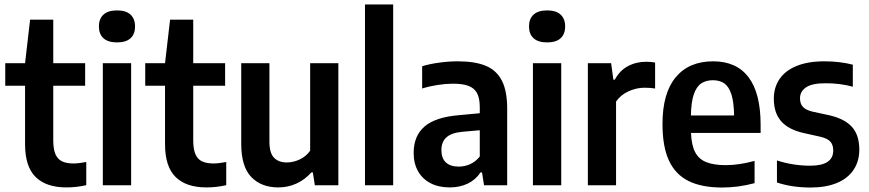

<svg xmlns="http://www.w3.org/2000/svg" viewBox="-20 -828 3884 858"><path d="M365.5 -104V-0.5Q322 9.5 277 9.5Q186.5 9.5 139.2 -37Q92 -83.5 92 -183.5V-445H3.5V-545.5H92L114.5 -740H218V-545.5H360.5V-445H218V-201Q218 -162 227.5 -139.5Q237 -117 256.8 -107.2Q276.5 -97.5 309 -97.5Q330 -97.5 365.5 -104Z M439.5 0V-545.5H566V0ZM422 -710Q422 -744 442.5 -762.8Q463 -781.5 503 -781.5Q543 -781.5 563.2 -762.8Q583.5 -744 583.5 -710Q583.5 -675.5 563.2 -657Q543 -638.5 503 -638.5Q463 -638.5 442.5 -657Q422 -675.5 422 -710Z M991 -104V-0.5Q947.5 9.5 902.5 9.5Q812 9.5 764.8 -37Q717.5 -83.5 717.5 -183.5V-445H629V-545.5H717.5L740 -740H843.5V-545.5H986V-445H843.5V-201Q843.5 -162 853 -139.5Q862.5 -117 882.2 -107.2Q902 -97.5 934.5 -97.5Q955.5 -97.5 991 -104Z M1058 -186V-545.5H1184V-194.5Q1184 -144.5 1204.5 -123.2Q1225 -102 1262 -102Q1290 -102 1318.8 -115.2Q1347.5 -128.5 1366 -154.5V-545.5H1492V0H1387L1378 -57.5H1371.5Q1342 -24.5 1304.2 -7.5Q1266.5 9.5 1224 9.5Q1147.5 9.5 1102.8 -37Q1058 -83.5 1058 -186Z M1611 0V-808H1737V0Z M2246.5 -342V0H2143L2134 -57.5H2127.5Q2105 -24 2069.5 -7.2Q2034 9.5 1989.5 9.5Q1940.5 9.5 1904.2 -9.2Q1868 -28 1848.2 -62.8Q1828.5 -97.5 1828.5 -144.5Q1828.5 -221 1877.5 -263Q1926.5 -305 2033 -313.5L2124 -322V-348.5Q2124 -389 2111.8 -411.8Q2099.5 -434.5 2073.5 -444.2Q2047.5 -454 2004 -454Q1973 -454 1936.8 -448.5Q1900.5 -443 1866.5 -432.5V-532Q1900.5 -542.5 1943.5 -548.2Q1986.5 -554 2026 -554Q2103 -554 2151.2 -533.8Q2199.5 -513.5 2223 -467.2Q2246.5 -421 2246.5 -342ZM2124 -128.5V-246L2045.5 -239Q1997.5 -234.5 1975 -214.2Q1952.5 -194 1952.5 -157.5Q1952.5 -121 1972.5 -102.2Q1992.5 -83.5 2030 -83.5Q2056 -83.5 2080.5 -94.2Q2105 -105 2124 -128.5Z M2361.5 0V-545.5H2488V0ZM2344 -710Q2344 -744 2364.5 -762.8Q2385 -781.5 2425 -781.5Q2465 -781.5 2485.2 -762.8Q2505.5 -744 2505.5 -710Q2505.5 -675.5 2485.2 -657Q2465 -638.5 2425 -638.5Q2385 -638.5 2364.5 -657Q2344 -675.5 2344 -710Z M2607 -545.5H2711L2721 -472H2727.5Q2749 -512.5 2785.8 -532.2Q2822.5 -552 2868 -552Q2889 -552 2907.5 -548.5V-432.5Q2886.5 -436 2860.5 -436Q2823 -436 2787.8 -419.5Q2752.5 -403 2733 -374V0H2607Z M3379 -234H3068Q3070 -180 3086 -148.8Q3102 -117.5 3135.2 -103.8Q3168.5 -90 3223.5 -90Q3281.5 -90 3352 -109V-9.5Q3279 10 3207.5 10Q3115.5 10 3056.8 -19.2Q2998 -48.5 2969.2 -110.8Q2940.5 -173 2940.5 -274Q2940.5 -412 2999.8 -483Q3059 -554 3167 -554Q3271 -554 3325 -483Q3379 -412 3379 -270ZM3067.5 -312H3260.5Q3259.5 -371.5 3248.5 -406Q3237.5 -440.5 3217.2 -455Q3197 -469.5 3166 -469.5Q3134.5 -469.5 3113.2 -455Q3092 -440.5 3080.2 -405.8Q3068.5 -371 3067.5 -312Z M3452 -12.5V-111Q3525 -87.5 3600.5 -87.5Q3703.5 -87.5 3703.5 -155.5Q3703.5 -181.5 3690 -195.8Q3676.5 -210 3645.5 -217L3571.5 -233.5Q3503 -249 3470.5 -286.5Q3438 -324 3438 -387Q3438 -437 3463.5 -474.8Q3489 -512.5 3539.8 -533.2Q3590.5 -554 3664 -554Q3732.5 -554 3791 -539V-440.5Q3735.5 -456 3669 -456Q3608.5 -456 3581.8 -437.5Q3555 -419 3555 -388.5Q3555 -364.5 3568.2 -350.2Q3581.5 -336 3611.5 -329L3685.5 -313Q3755 -297 3787.5 -260.5Q3820 -224 3820 -159.5Q3820 -107 3794.2 -68.8Q3768.5 -30.5 3719.5 -10.2Q3670.5 10 3602.5 10Q3519 10 3452 -12.5Z"/></svg>

Font: Encode Sans Semi Condensed SmBd
Style: Regular
Weight: 600
Width: 4
Designer: Multiple Designers
Foundry: Impallari Type
Version: Version 2.000